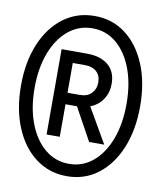

<svg xmlns="http://www.w3.org/2000/svg" viewBox="-83 -794 727 868"><g transform="rotate(10 281.0 -360.5)"><path d="M282.2 7.8Q201.2 7.8 139.2 -38.8Q77.1 -85.4 42.5 -168.5Q7.8 -251.5 7.8 -360.4Q7.8 -469.2 42.5 -552Q77.1 -634.8 139.2 -681.2Q201.2 -727.5 282.2 -727.5Q363.3 -727.5 424.6 -681.2Q485.8 -634.8 520.3 -552Q554.7 -469.2 554.7 -360.4Q554.7 -251.5 520.3 -168.5Q485.8 -85.4 424.6 -38.8Q363.3 7.8 282.2 7.8ZM282.2 -48.8Q344.7 -48.8 391.8 -88.4Q439 -127.9 465.6 -198Q492.2 -268.1 492.2 -360.4Q492.2 -452.6 465.6 -522.5Q439 -592.3 391.8 -631.6Q344.7 -670.9 282.2 -670.9Q219.7 -670.9 171.9 -631.6Q124 -592.3 97.2 -522.5Q70.3 -452.6 70.3 -360.4Q70.3 -268.1 97.2 -198Q124 -127.9 171.9 -88.4Q219.7 -48.8 282.2 -48.8ZM160.2 -162.1V-553.7H277.3Q338.9 -553.7 374.5 -523.9Q410.2 -494.1 410.2 -438.5Q410.2 -397.5 389.6 -366.7Q369.1 -335.9 332.5 -321.8L424.8 -162.1H355.5L273.4 -311.5H220.7V-162.1ZM277.3 -501H220.7V-364.3H277.3Q312 -364.3 330.8 -384.3Q349.6 -404.3 349.6 -433.6Q349.6 -465.8 330.1 -483.4Q310.5 -501 277.3 -501Z"/></g></svg>

Font: Reddit Mono
Style: Regular
Weight: 400
Monospace: yes
Designer: Stephen Hutchings
Foundry: Reddit
Version: Version 1.014; ttfautohint (v1.8.4.7-5d5b)